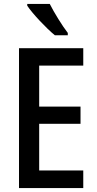

<svg xmlns="http://www.w3.org/2000/svg" viewBox="-20 -960 493 980"><path d="M234 -940H119V-931C145 -891 218 -814 260 -780H326V-792C298 -828 256 -896 234 -940ZM405 0V-90H180V-328H391V-416H180V-625H405V-714H77V0Z"/></svg>

Font: Noto Sans Khmer UI Condensed Medium
Style: Regular
Weight: 500
Width: 3
Designer: Danh Hong and the Monotype Design Team
Foundry: Monotype Imaging Inc.
Version: Version 2.002